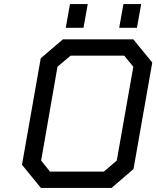

<svg xmlns="http://www.w3.org/2000/svg" viewBox="-20 -932 775 952"><path d="M306 -794 327 -912H415L394 -794ZM571 -794 592 -912H680L659 -794ZM183 0 89 -115 182 -643 292 -737H641L735 -622L642 -94L533 0ZM228 -81H495L559 -136L641 -601L596 -656H330L265 -601L184 -136Z"/></svg>

Font: Tomorrow
Style: Italic
Weight: 400
Italic angle: -10°
Designer: Tony de Marco, Monica Rizzolli
Foundry: Just in Type
Version: Version 2.002